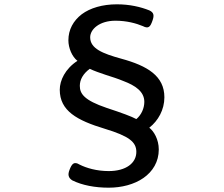

<svg xmlns="http://www.w3.org/2000/svg" viewBox="-20 -799 1040 890"><path d="M359 -733C320 -703 297 -662 297 -612C297 -577 314 -536 339 -517C282 -480 257 -426 257 -383C257 -285 337 -241 466 -202C578 -168 612 -141 612 -95C612 -43 564 -6 484 -6C428 -6 381 -20 349 -36C323 -52 313 -40 302 -11C294 10 296 25 315 37C361 60 421 71 484 71C544 71 602 56 645 26C688 -4 716 -49 716 -106C716 -153 693 -191 672 -207C713 -239 742 -290 742 -348C742 -447 663 -494 542 -527C455 -551 398 -574 398 -626C398 -664 442 -703 515 -703C567 -703 611 -691 642 -678C669 -664 677 -675 687 -704C695 -727 694 -741 672 -751C632 -767 581 -779 522 -779C455 -779 398 -762 359 -733ZM470 -452C498 -443 527 -434 553 -423C606 -403 649 -375 649 -327C649 -297 635 -266 612 -247C590 -259 547 -275 474 -299C371 -334 350 -364 350 -401C350 -430 365 -457 396 -480C417 -470 443 -461 470 -452Z"/></svg>

Font: GenSenRounded2 TW M
Style: Regular
Weight: 500
Version: Version 2.100;PS 2.1;hotconv 16.6.51;makeotf.lib2.5.65220 DE